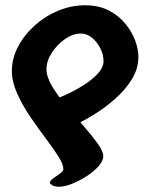

<svg xmlns="http://www.w3.org/2000/svg" viewBox="-20 -665 569 727"><path d="M302 -645Q353 -645 390.5 -626Q428 -607 453.5 -576.5Q479 -546 491.5 -512.5Q504 -479 504 -449Q504 -405 479 -364.5Q454 -324 414 -289Q374 -254 329 -227Q284 -200 244 -183L172 -284Q196 -291 230 -306.5Q264 -322 296.5 -342.5Q329 -363 350.5 -386.5Q372 -410 372 -433Q372 -458 360 -482Q348 -506 328.5 -522Q309 -538 286 -538Q256 -538 226 -517Q196 -496 176 -465Q156 -434 156 -403Q156 -374 177.5 -338Q199 -302 231.5 -263.5Q264 -225 296 -188.5Q328 -152 349.5 -122Q371 -92 371 -73Q371 -56 353.5 -36Q336 -16 309 1.5Q282 19 253.5 30.5Q225 42 203 42Q187 42 178 36.5Q169 31 169 27Q169 19 182 10Q195 1 207.5 -8Q220 -17 220 -25Q220 -43 200.5 -73.5Q181 -104 152 -142.5Q123 -181 93.5 -224.5Q64 -268 44.5 -312Q25 -356 25 -396Q25 -444 48.5 -488.5Q72 -533 111.5 -568.5Q151 -604 200.5 -624.5Q250 -645 302 -645Z"/></svg>

Font: Alkatra
Style: Bold
Weight: 700
Designer: Suman Bhandary
Version: Version 1.100;gftools[0.9.22]